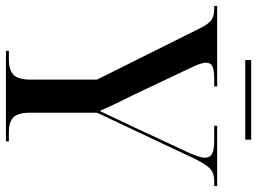

<svg xmlns="http://www.w3.org/2000/svg" viewBox="-133 -739 869 649"><g transform="rotate(90 301.5 -414.5)"><path d="M149 0V-10H178Q213 -10 229.5 -25.5Q246 -41 246 -82V-308L74 -653Q60 -683 46 -693.5Q32 -704 10 -704H-3V-714H269V-704H242Q213 -704 201 -698Q189 -692 189 -676Q189 -659 208 -621L296 -435Q329 -370 352 -317Q363 -340 377.5 -371Q392 -402 407 -433L489 -609Q510 -653 510 -673Q510 -690 496.5 -697Q483 -704 453 -704H402V-714H606V-704H586Q562 -704 547.5 -690.5Q533 -677 514 -639L358 -308V-82Q358 -41 373.5 -25.5Q389 -10 424 -10H455V0ZM180 -809V-829H449V-809Z"/></g></svg>

Font: Noto Serif Display SemiCondensed Medium
Style: Regular
Weight: 500
Width: 4
Designer: Monotype Design Team
Foundry: Monotype Imaging Inc.
Version: Version 2.009